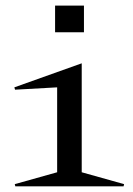

<svg xmlns="http://www.w3.org/2000/svg" viewBox="-20 -659 470 679"><path d="M269 -49.8 418.9 -7.8 417 0H34.2L32.2 -7.8L182.1 -49.8V-350.1L33.2 -341.8L30.8 -350.1L269 -435.1ZM174.8 -544.9V-639.2H276.9V-544.9Z"/></svg>

Font: Halibut Exp
Style: Regular
Weight: 400
Width: 7
Designer: Matteo Maggi
Foundry: Collletttivo
Version: Version 3.080 | FøM Fix